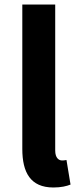

<svg xmlns="http://www.w3.org/2000/svg" viewBox="-20 -818 355 852"><path d="M217 14C251 14 276 8 293 1L275 -108C265 -106 261 -106 255 -106C241 -106 225 -117 225 -150V-798H79V-157C79 -53 115 14 217 14Z"/></svg>

Font: Noto Sans T Chinese Bold
Style: Bold
Weight: 700
Designer: Ryoko NISHIZUKA (kana & ideographs); Paul D. Hunt (Latin, Greek & Cyrillic); Wenlong ZHANG (bopomofo); Sandoll Communica
Foundry: Adobe Systems Incorporated
Version: Version 1.000;PS 1;hotconv 1.0.78;makeotf.lib2.5.61930